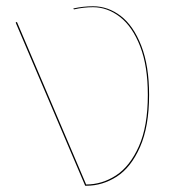

<svg xmlns="http://www.w3.org/2000/svg" viewBox="-20 -585 578 613"><path d="M456 -282Q456 -181 427 -115.5Q398 -50 352.5 -21Q307 8 256 8H252L30 -513L34 -515L255 4Q306 4 350.5 -25Q395 -54 423.5 -118Q452 -182 452 -282Q452 -374 427.5 -437Q403 -500 363 -531Q323 -562 277 -562Q247 -562 216 -555L214 -558Q246 -565 277 -565Q325 -565 365.5 -534Q406 -503 431 -439Q456 -375 456 -282Z"/></svg>

Font: FiraGO Four
Style: Regular
Weight: 100
Designer: bBox Type
Foundry: bBox Type GmbH
Version: Version 1.001